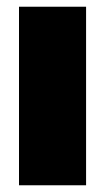

<svg xmlns="http://www.w3.org/2000/svg" viewBox="-20 -551 312 571"><path d="M36.5 0V-531H236V0Z"/></svg>

Font: Epilogue Black
Style: Regular
Weight: 900
Designer: Tyler Finck
Foundry: Etcetera Type Co
Version: Version 2.111; ttfautohint (v1.8.3)